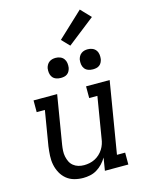

<svg xmlns="http://www.w3.org/2000/svg" viewBox="-142 -1061 883 1155"><g transform="rotate(-15 300.0 -484.0)"><path d="M230 8Q201 8 174 0.5Q147 -7 126.5 -24Q106 -41 93 -65Q80 -89 74.5 -116Q69 -143 70.5 -172Q72 -201 76 -230L112 -447H61V-520H208L158 -218Q155 -199 154 -181Q153 -163 156.5 -145.5Q160 -128 167.5 -112.5Q175 -97 188.5 -86Q202 -75 219 -70Q236 -65 255 -65Q272 -65 289 -68.5Q306 -72 322 -80Q338 -88 351.5 -100.5Q365 -113 374.5 -128Q384 -143 389.5 -159.5Q395 -176 397 -193L439 -447H388V-520H535L461 -74H512V0H366L379 -79Q367 -59 351 -42Q335 -25 315 -13Q295 -1 273 3.5Q251 8 230 8ZM455 -608Q440 -608 426 -613Q412 -618 403.5 -629.5Q395 -641 393 -655.5Q391 -670 393 -685Q395 -695 400.5 -705Q406 -715 415 -721.5Q424 -728 434 -730.5Q444 -733 455 -733Q470 -733 483.5 -727.5Q497 -722 505.5 -710.5Q514 -699 516 -684.5Q518 -670 516 -655Q514 -645 509 -635Q504 -625 495 -618.5Q486 -612 475.5 -610Q465 -608 455 -608ZM255 -608Q240 -608 226 -613Q212 -618 203.5 -629.5Q195 -641 193 -655.5Q191 -670 193 -685Q195 -695 200.5 -705Q206 -715 215 -721.5Q224 -728 234 -730.5Q244 -733 255 -733Q270 -733 283.5 -727.5Q297 -722 305.5 -710.5Q314 -699 316 -684.5Q318 -670 316 -655Q314 -645 309 -635Q304 -625 295 -618.5Q286 -612 275.5 -610Q265 -608 255 -608ZM360 -781 314 -829 471 -976 530 -914Z"/></g></svg>

Font: Iosevka Etoile Oblique
Style: Regular
Weight: 400
Italic angle: -9°
Designer: Belleve Invis
Foundry: Belleve Invis
Version: Version 15.5.2; ttfautohint (v1.8.4)